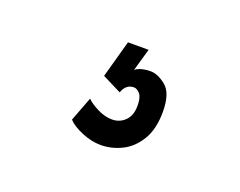

<svg xmlns="http://www.w3.org/2000/svg" viewBox="-48 -76 426 341"><g transform="rotate(20 165.0 94.0)"><path d="M201.5 34.5Q215.5 34.5 231 47.2Q246.5 60 246.5 95Q246.5 127.5 234 148.2Q221.5 169 202.2 178.5Q183 188 162.5 188Q145 188 126.5 180.2Q108 172.5 99.5 163L117 117Q123 123.5 137.5 131Q152 138.5 166 138.5Q180.5 138.5 190.5 128.5Q200.5 118.5 200.5 100Q200.5 84.5 195 78Q189.5 71.5 183.5 71.5Q168.5 71.5 162.5 88.5L126.5 70.5L146 0H185L169.5 54H166.5Q169 43 178.5 38.8Q188 34.5 201.5 34.5Z"/></g></svg>

Font: League Gothic Condensed
Style: Regular
Weight: 400
Width: 3
Designer: The League of Moveable Type
Version: Version 2.001